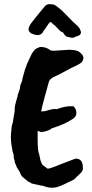

<svg xmlns="http://www.w3.org/2000/svg" viewBox="-20 -862 441 923"><path d="M213 -842Q238 -842 245 -837Q269 -821 294 -795Q335 -752 347 -742.5Q359 -733 364.5 -721.5Q370 -710 369 -704Q368 -698 364 -694.5Q360 -691 351.5 -688.5Q343 -686 336 -682Q329 -678 305 -685Q295 -685 283 -706Q271 -709 259 -723.5Q247 -738 234 -747Q228 -756 223 -755.5Q218 -755 213.5 -748Q209 -741 203.5 -733Q198 -725 195.5 -721.5Q193 -718 190 -714Q185 -705 183 -703Q167 -686 137 -699Q128 -701 120.5 -710.5Q113 -720 122 -737Q122 -742 156 -784Q190 -826 194 -830Q199 -838 213 -842ZM161 -233V-193Q161 -131 168 -124Q167 -123 173 -100Q173 -92 181 -75Q181 -70 209 -51Q221 -51 268 -71L339 -98Q352 -102 363.5 -94.5Q375 -87 377.5 -68.5Q380 -50 376.5 -42Q373 -34 359.5 -22Q346 -10 342 -5Q338 0 327 5.5Q316 11 302.5 17Q289 23 284 26Q245 44 224 40Q211 40 197.5 35Q184 30 182.5 30.5Q181 31 174.5 29.5Q168 28 162 26.5Q156 25 131 20Q131 16 117 12L90 -10Q83 -14 75 -35L66 -50Q62 -53 55 -73Q51 -78 50 -91Q45 -102 45 -122Q41 -127 36 -160Q29 -203 35 -237Q35 -256 42 -274Q43 -282 44 -290Q49 -316 51 -330Q47 -344 64 -397Q64 -405 70.5 -420.5Q77 -436 78 -453L86 -472Q86 -480 101 -531Q109 -550 109 -553L134 -606L146 -622Q153 -629 167 -634Q173 -639 199 -633Q215 -627 221 -621Q228 -618 238 -618L315 -623Q344 -621 354 -616.5Q364 -612 373.5 -601Q383 -590 380.5 -579Q378 -568 372 -562Q359 -551 324 -536Q263 -503 258 -501L234 -490Q219 -480 215 -469Q184 -357 181.5 -344.5Q179 -332 178.5 -329.5Q178 -327 178 -326L198 -328Q242 -342 250 -337Q254 -337 261 -340Q298 -353 326 -351Q331 -354 337 -347Q343 -340 346 -330Q352 -305 331 -291Q289 -263 231 -246Q212 -231 178 -227Z"/></svg>

Font: Caveat Brush
Style: Regular
Weight: 400
Designer: Pablo Impallari
Foundry: Creative Lab NY
Version: Version 1.096; ttfautohint (v1.3)